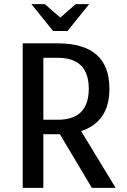

<svg xmlns="http://www.w3.org/2000/svg" viewBox="-20 -910 615 930"><path d="M237 -760 132 -890H197L272 -825L347 -890H412L307 -760ZM90 0V-700H260Q510 -700 510 -480Q510 -320 373 -275L540 0H425L270 -260H190V0ZM190 -330H260Q410 -330 410 -480Q410 -630 260 -630H190Z"/></svg>

Font: Scada
Style: Regular
Weight: 400
Designer: Jovanny Lemonad
Foundry: Jovanny Lemonad
Version: Version 4.100;PS 004.100;hotconv 1.0.88;makeotf.lib2.5.64775